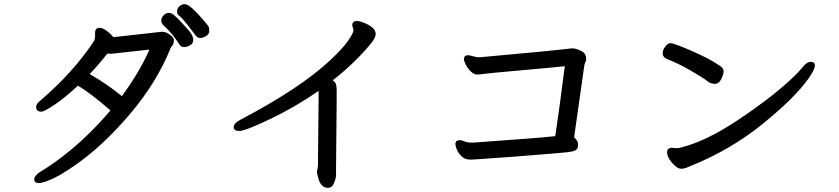

<svg xmlns="http://www.w3.org/2000/svg" viewBox="-20 -836 4040 925"><path d="M837.5 -765.5Q833 -770 833 -782.5Q833 -795 844 -805.5Q855 -816 869.5 -816Q884 -816 906 -796Q928 -776 954 -746Q980 -716 984 -709.5Q988 -703 988 -687Q988 -671 972.5 -662Q957 -653 944 -653Q931 -653 922.5 -665Q914 -677 887 -711.5Q860 -746 851 -753.5Q842 -761 837.5 -765.5ZM843 -624Q814 -671 765 -717Q757 -725 757 -738Q757 -751 768.5 -762.5Q780 -774 792.5 -774Q805 -774 816 -765.5Q827 -757 860.5 -721.5Q894 -686 902.5 -671.5Q911 -657 911 -642Q911 -627 896 -618Q881 -609 866.5 -609Q852 -609 843 -624ZM179 -298Q154 -298 154 -322Q154 -335 175 -352Q334 -488 434 -640Q436 -644 438 -659V-677Q438 -702 460 -702Q474 -702 494 -687.5Q514 -673 526 -657L760 -683H761Q780 -683 799 -668.5Q818 -654 818 -644Q818 -623 806 -611Q804 -609 803 -607Q736 -439 604.5 -284.5Q473 -130 336 -36Q269 10 227 28Q185 46 167.5 46Q150 46 146 35Q145 33 145 31V28Q145 8 184.5 -15Q224 -38 280 -81Q405 -177 512 -304Q411 -392 355 -423Q288 -361 240 -329.5Q192 -298 179 -298ZM517 -577H509Q503 -577 497 -578Q462 -532 412 -479Q489 -436 567 -373Q650 -485 700 -597Z M1512 17Q1507 -2 1507 -5V-9L1512 -37V-68L1515 -368V-398Q1402 -320 1281.5 -262.5Q1161 -205 1133.5 -205Q1106 -205 1106 -223Q1106 -243 1140 -260Q1425 -410 1569 -544Q1630 -601 1655.5 -637.5Q1681 -674 1683 -689V-691L1677 -714Q1677 -735 1701 -735Q1711 -735 1732 -727Q1790 -704 1790 -672Q1790 -656 1770 -630Q1692 -534 1583 -449Q1596 -440 1599 -429Q1602 -418 1602 -400V-354L1599 -30V4Q1599 22 1591 41Q1582 69 1560 69Q1524 69 1512 17Z M2746 -175Q2765 -156 2765 -143V-139Q2765 -117 2750.5 -111Q2736 -105 2713 -102.5Q2690 -100 2646 -96.5Q2602 -93 2548 -88.5Q2494 -84 2439.5 -80Q2385 -76 2340 -73Q2295 -70 2270 -68L2246 -67Q2219 -67 2202.5 -84Q2186 -101 2180 -118Q2174 -135 2174 -141Q2174 -161 2196 -161Q2204 -161 2217.5 -155Q2231 -149 2252 -149H2262Q2339 -155 2470.5 -164.5Q2602 -174 2655 -180Q2674 -303 2701 -517Q2668 -513 2499 -498Q2330 -483 2311 -480Q2292 -477 2277.5 -477Q2263 -477 2247.5 -492.5Q2232 -508 2223.5 -525.5Q2215 -543 2215 -550Q2215 -570 2234 -570Q2244 -570 2258.5 -565Q2273 -560 2291 -560L2301 -561Q2341 -565 2479.5 -577.5Q2618 -590 2676 -596.5Q2734 -603 2735 -603H2739Q2754 -603 2779 -591Q2804 -579 2804 -553Q2804 -543 2800.5 -537Q2797 -531 2795 -520Z M3180 -604Q3194 -628 3210.5 -628Q3227 -628 3314 -590Q3401 -552 3445 -521Q3466 -509 3466 -493Q3466 -477 3454.5 -454.5Q3443 -432 3424.5 -432Q3406 -432 3392 -442Q3367 -462 3305 -497.5Q3243 -533 3199 -549Q3173 -559 3173 -577Q3173 -595 3180 -604ZM3218 -124 3239 -122Q3252 -122 3267 -127Q3385 -158 3533.5 -256.5Q3682 -355 3781 -445Q3824 -484 3845.5 -511Q3867 -538 3886.5 -538Q3906 -538 3906 -520Q3906 -502 3876 -459Q3810 -365 3653 -238Q3496 -111 3299 -33Q3278 -23 3262.5 -23Q3247 -23 3231 -38Q3194 -73 3194 -103Q3194 -124 3217 -124Z"/></svg>

Font: LXGW ZhenKai
Style: Regular
Weight: 400
Designer: LXGW / Fontworks Inc.
Foundry: LXGW / Fontworks Inc.
Version: Version 0.800;June 8, 2025